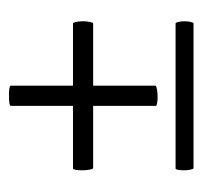

<svg xmlns="http://www.w3.org/2000/svg" viewBox="-32 -430 461 438"><g transform="rotate(-90 199.0 -211.5)"><path d="M29 -255Q29 -263 30 -269.5Q31 -276 33 -276H176V-418Q176 -422 199 -422Q222 -422 222 -418V-276H364Q366 -276 367.5 -269Q369 -262 369 -253Q369 -245 367.5 -237.5Q366 -230 364 -230H222V-88Q222 -86 214 -84.5Q206 -83 197 -83Q189 -83 182.5 -84Q176 -85 176 -87V-230H34Q32 -230 30.5 -238Q29 -246 29 -255ZM369 -22Q369 -14 367.5 -7.5Q366 -1 364 -1H34Q32 -1 30.5 -8Q29 -15 29 -23Q29 -30 30 -36Q31 -42 33 -42H364Q366 -42 367.5 -35.5Q369 -29 369 -22Z"/></g></svg>

Font: Cormorant Garamond SemiBold
Style: Regular
Weight: 600
Designer: Christian Thalmann (Catharsis Fonts)
Version: Version 3.000